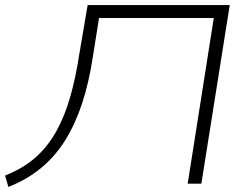

<svg xmlns="http://www.w3.org/2000/svg" viewBox="-34 -725 993 758"><path d="M-1 13 -14 -32Q59 -61 107.5 -104.5Q156 -148 189 -208Q222 -268 243.5 -343.5Q265 -419 279 -511L312 -705H873L761 0H707L810 -654H357L332 -497Q317 -399 290.5 -318Q264 -237 224.5 -173Q185 -109 129 -62.5Q73 -16 -1 13Z"/></svg>

Font: Nunito Sans 7pt Expanded ExtraLight
Style: Italic
Weight: 250
Width: 7
Italic angle: -9°
Designer: Vernon Adams
Foundry: Vernon Adams
Version: Version 3.101;gftools[0.9.27]